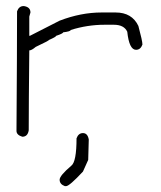

<svg xmlns="http://www.w3.org/2000/svg" viewBox="-20 -473 540 643"><path d="M58.6 -452.6H60.5Q82 -449.2 82 -431.2L78.1 -417.5V-353H80.1L179.7 -403.8Q251 -431.2 320.3 -431.2H367.2Q421.9 -431.2 443.4 -386.2Q457 -335.9 457 -323.7Q450.7 -306.2 435.5 -306.2Q412.6 -306.2 406.2 -366.7Q395.5 -390.1 361.3 -390.1H330.1Q272.9 -390.1 216.8 -372.6Q216.8 -367.7 191.4 -364.7Q191.4 -360.8 168 -353Q168 -349.6 144.5 -339.4Q144 -336.9 99.6 -315.9Q85.9 -304.2 78.1 -304.2Q76.2 -121.1 76.2 -36.6Q72.8 -15.1 54.7 -15.1Q35.2 -21 35.2 -34.7Q37.1 -302.2 37.1 -435.1Q43.5 -452.6 58.6 -452.6ZM257.8 -27.3Q273.4 -27.3 277.3 -5.9Q277.3 11.7 275.4 62.5L257.8 101.6Q212.4 150.4 201.2 150.4H197.3Q179.7 144 179.7 128.9Q179.7 115.2 218.8 82Q236.3 68.8 236.3 -9.8Q242.7 -27.3 257.8 -27.3Z"/></svg>

Font: CEF Fonts CJK Mono
Style: Regular
Weight: 400
Designer: PartyBoss (派对大魔王)
Version: Release 2.25